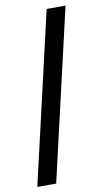

<svg xmlns="http://www.w3.org/2000/svg" viewBox="-96 -756 531 962"><g transform="rotate(-10 169.5 -275.0)"><path d="M13 160 214 -710H310L109 160Z"/></g></svg>

Font: TypoPRO Source Sans Pro
Style: Bold
Weight: 700
Designer: Paul D. Hunt
Foundry: Adobe Systems Incorporated
Version: Version 2.020;PS 2.000;hotconv 1.0.86;makeotf.lib2.5.63406